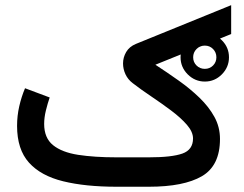

<svg xmlns="http://www.w3.org/2000/svg" viewBox="-20 -710 926 730"><path d="M666.5 -492.2Q666.5 -529.8 693.8 -556.9Q721.2 -584 758.8 -584Q796.4 -584 823.5 -556.9Q850.6 -529.8 850.6 -492.2Q850.6 -454.6 823.5 -427.2Q796.4 -399.9 758.8 -399.9Q721.2 -399.9 693.8 -427.2Q666.5 -454.6 666.5 -492.2ZM714.4 -492.2Q714.4 -473.6 727.3 -460.9Q740.2 -448.2 758.8 -448.2Q777.3 -448.2 790 -460.9Q802.7 -473.6 802.7 -492.2Q802.7 -510.7 790 -523.7Q777.3 -536.6 758.8 -536.6Q740.2 -536.6 727.3 -523.7Q714.4 -510.7 714.4 -492.2ZM546.4 0H422.9Q304.7 0 220 -20.8Q135.3 -41.5 90.1 -91.8Q44.9 -142.1 44.9 -231.4Q44.9 -269.5 53.2 -305.9Q61.5 -342.3 75.2 -374.5L168.9 -339.4Q161.1 -316.9 154.5 -290Q147.9 -263.2 147.9 -238.8Q147.9 -185.5 181.6 -158.2Q215.3 -130.9 277.1 -121.3Q338.9 -111.8 422.9 -111.8H545.9Q633.3 -111.8 673.6 -126.2Q713.9 -140.6 713.9 -183.6Q713.9 -208.5 690.7 -235.4Q667.5 -262.2 631.3 -289.3Q595.2 -316.4 555.9 -342.8Q516.6 -369.1 484.4 -394Q466.3 -407.7 457 -427.7Q447.8 -447.8 447.8 -468.8Q447.8 -491.7 459.7 -512.2Q471.7 -532.7 496.6 -543L858.9 -690.4V-580.6L570.8 -463.9Q615.7 -434.6 659.4 -403.6Q703.1 -372.6 738.5 -338.4Q773.9 -304.2 795.2 -265.6Q816.4 -227.1 816.4 -181.6Q816.4 -80.1 747.6 -40Q678.7 0 546.4 0Z"/></svg>

Font: Vazirmatn FD NL Medium
Style: Regular
Weight: 500
Designer: Saber Rastikerdar
Foundry: Saber Rastikerdar
Version: Version 33.003